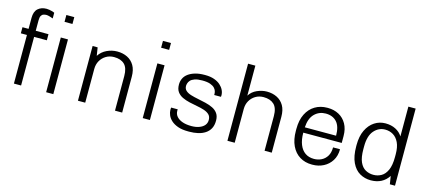

<svg xmlns="http://www.w3.org/2000/svg" viewBox="-56 -1225 3862 1732"><g transform="rotate(15 1875.0 -359.0)"><path d="M102 0V-454H45V-511H102V-613Q102 -673 133 -700.5Q164 -728 213 -728Q226 -728 239.5 -725.5Q253 -723 266 -719.5Q279 -716 288 -711V-658Q276 -663 256.5 -668.5Q237 -674 226 -674Q212 -674 198.5 -669.5Q185 -665 177 -651Q169 -637 169 -608V-511H288V-454H169V0ZM403 0V-511H470V0ZM399 -656V-720H473V-656Z M700 0V-511H747L759 -435Q786 -477 832.5 -499Q879 -521 929 -521Q982 -521 1023.5 -500.5Q1065 -480 1089 -439Q1113 -398 1113 -334V0H1046V-323Q1046 -399 1011.5 -432Q977 -465 914 -465Q872 -465 839 -445Q806 -425 787 -391.5Q768 -358 768 -315V0Z M1305 0V-511H1372V0ZM1301 -656V-720H1376V-656Z M1731 10Q1674 10 1635 -4Q1596 -18 1572 -40Q1548 -62 1537.5 -87.5Q1527 -113 1527 -134Q1527 -141 1527 -145.5Q1527 -150 1528 -158H1590Q1589 -154 1589 -151.5Q1589 -149 1589 -145Q1589 -113 1609 -90.5Q1629 -68 1664 -56Q1699 -44 1747 -44Q1789 -44 1820.5 -56Q1852 -68 1868.5 -88.5Q1885 -109 1885 -137Q1885 -169 1866.5 -187Q1848 -205 1817.5 -215Q1787 -225 1750.5 -231.5Q1714 -238 1677 -246.5Q1640 -255 1609.5 -269.5Q1579 -284 1560.5 -309.5Q1542 -335 1542 -378Q1542 -408 1554.5 -434.5Q1567 -461 1593 -480Q1619 -499 1656.5 -510Q1694 -521 1743 -521H1750Q1798 -521 1833.5 -508.5Q1869 -496 1892 -475.5Q1915 -455 1926.5 -431Q1938 -407 1938 -383Q1938 -379 1937.5 -373.5Q1937 -368 1937 -368H1874V-380Q1874 -389 1870 -403.5Q1866 -418 1852.5 -432.5Q1839 -447 1811.5 -457Q1784 -467 1737 -467Q1693 -467 1666.5 -457.5Q1640 -448 1627.5 -434Q1615 -420 1611 -405.5Q1607 -391 1607 -382Q1607 -355 1625 -338.5Q1643 -322 1674 -312.5Q1705 -303 1741.5 -296Q1778 -289 1815 -280Q1852 -271 1882.5 -256.5Q1913 -242 1931.5 -216Q1950 -190 1950 -149Q1950 -105 1934 -75Q1918 -45 1889 -26Q1860 -7 1822.5 1.5Q1785 10 1741 10Z M2096 0V-720H2164V-440Q2190 -481 2236 -501Q2282 -521 2327 -521Q2379 -521 2420.5 -500.5Q2462 -480 2486 -439Q2510 -398 2510 -334V0H2443V-323Q2443 -399 2408 -432Q2373 -465 2310 -465Q2268 -465 2235 -445Q2202 -425 2183 -391.5Q2164 -358 2164 -315V0Z M2886 10Q2822 10 2773 -20Q2724 -50 2696.5 -107.5Q2669 -165 2669 -247V-264Q2669 -347 2697.5 -404Q2726 -461 2776 -491Q2826 -521 2890 -521H2896Q2953 -521 2998.5 -496.5Q3044 -472 3070.5 -425Q3097 -378 3097 -312V-248H2738Q2738 -182 2756.5 -136.5Q2775 -91 2809 -67.5Q2843 -44 2891 -44Q2929 -44 2961 -60Q2993 -76 3012.5 -108Q3032 -140 3032 -189H3097Q3097 -127 3069 -82.5Q3041 -38 2994.5 -14Q2948 10 2892 10ZM2739 -298H3031Q3031 -384 2993.5 -425.5Q2956 -467 2890 -467Q2829 -467 2786.5 -425Q2744 -383 2739 -298Z M3436 10Q3380 10 3333.5 -16.5Q3287 -43 3259 -101.5Q3231 -160 3231 -254V-265Q3231 -347 3258.5 -404Q3286 -461 3332 -491Q3378 -521 3434 -521Q3488 -521 3529 -500Q3570 -479 3593 -442V-720H3661V0H3613L3601 -75Q3574 -33 3532.5 -11.5Q3491 10 3436 10ZM3446 -44Q3486 -44 3519.5 -63Q3553 -82 3573.5 -127Q3594 -172 3594 -249V-275Q3594 -342 3574 -384Q3554 -426 3520.5 -446Q3487 -466 3446 -466Q3385 -466 3342.5 -417.5Q3300 -369 3300 -270V-244Q3300 -168 3319.5 -124.5Q3339 -81 3372.5 -62.5Q3406 -44 3446 -44Z"/></g></svg>

Font: Chivo ExtraLight
Style: Regular
Weight: 250
Designer: Hector Gatti
Foundry: Omnibus-Type
Version: Version 2.002